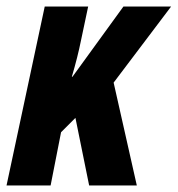

<svg xmlns="http://www.w3.org/2000/svg" viewBox="-29 -568 544 588"><path d="M108 -548H241L219 -444Q209 -394 191 -333H193L349 -548H495L319 -315L390 0H244L202 -207L158 -163L126 0H-9Z"/></svg>

Font: Noto Sans Display Ex Bold Cond
Style: Italic
Weight: 800
Width: 3
Italic angle: -12°
Designer: Monotype Design team
Foundry: Monotype Imaging Inc.
Version: Version 1.000